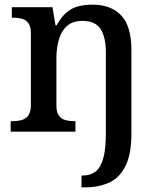

<svg xmlns="http://www.w3.org/2000/svg" viewBox="-20 -567 684 827"><path d="M331 240V189H337Q369 189 391 172.5Q413 156 424.5 116Q436 76 436 7V-341Q436 -406 413.5 -441.5Q391 -477 335 -477Q293 -477 268.5 -455Q244 -433 233.5 -396Q223 -359 223 -317V-111Q223 -83 234 -68.5Q245 -54 262.5 -49.5Q280 -45 302 -45H305V0H26V-45H32Q55 -45 73.5 -50Q92 -55 102.5 -70.5Q113 -86 113 -116V-424Q113 -453 102 -467.5Q91 -482 73.5 -486.5Q56 -491 34 -491H31V-536H206L219 -458H224Q245 -496 268.5 -515Q292 -534 319.5 -540.5Q347 -547 379 -547Q458 -547 502 -500.5Q546 -454 546 -352V8Q546 97 520.5 148Q495 199 450 219.5Q405 240 347 240Z"/></svg>

Font: Noto Serif Gujarati Medium
Style: Regular
Weight: 500
Version: Version 2.102